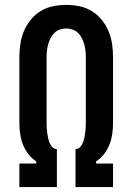

<svg xmlns="http://www.w3.org/2000/svg" viewBox="-20 -763 540 783"><path d="M59 0V-96H128V-105Q109 -117 95 -135.5Q81 -154 73 -175Q65 -196 62 -218.5Q59 -241 59 -264V-530Q59 -557 63 -584Q67 -611 77.5 -636Q88 -661 105.5 -682.5Q123 -704 146 -718Q169 -732 196 -737.5Q223 -743 250 -743Q277 -743 304 -737.5Q331 -732 354 -718Q377 -704 394.5 -682.5Q412 -661 422.5 -636Q433 -611 437 -584Q441 -557 441 -530V-264Q441 -241 438 -218.5Q435 -196 427 -175Q419 -154 405 -135.5Q391 -117 372 -105V-96H441V0H288V-155Q299 -155 306.5 -163Q314 -171 318 -181Q322 -191 324 -201Q326 -211 327.5 -221.5Q329 -232 329.5 -242.5Q330 -253 330 -264V-530Q330 -543 328.5 -556.5Q327 -570 323.5 -582.5Q320 -595 314 -607Q308 -619 298.5 -628.5Q289 -638 276 -642.5Q263 -647 250 -647Q237 -647 224 -642.5Q211 -638 201.5 -628.5Q192 -619 186 -607Q180 -595 176.5 -582.5Q173 -570 171.5 -556.5Q170 -543 170 -530V-264Q170 -253 170.5 -242.5Q171 -232 172.5 -221.5Q174 -211 176 -201Q178 -191 182 -181Q186 -171 193.5 -163Q201 -155 212 -155V0Z"/></svg>

Font: Iosevka SS18
Style: Bold
Weight: 700
Monospace: yes
Designer: Belleve Invis
Foundry: Belleve Invis
Version: Version 25.1.1; ttfautohint (v1.8.4)